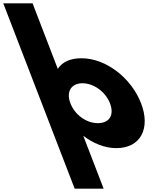

<svg xmlns="http://www.w3.org/2000/svg" viewBox="-291 -880 994 1160"><path d="M561.4 -256C503.6 -406 351.6 -528 201.6 -528C132.6 -528 84.4 -505 58.2 -464L-94.3 -860H-271.3L160.2 260H335.2L212.7 -58H214.7C268.8 -16 340.8 15 410.8 15C560.8 15 619.2 -106 561.4 -256ZM373.4 -256C400.3 -186 371.6 -136 299.6 -136C230.6 -136 161.3 -186 134.4 -256C107 -327 140.8 -377 206.8 -377C273.8 -377 346 -327 373.4 -256Z"/></svg>

Font: Hussar
Style: BdOpOblFour
Weight: 700
Foundry: Cannot Into Space Fonts
Version: Version 2.00